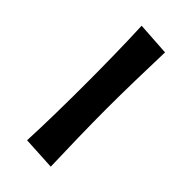

<svg xmlns="http://www.w3.org/2000/svg" viewBox="17 -196 499 499"><g transform="rotate(-45 267.0 54.0)"><path d="M480 8C416 11 332 12 269 12C205 12 122 11 59 8L54 100C117 98 201 96 264 96C327 96 410 98 474 100Z"/></g></svg>

Font: CantoraOne
Style: Regular
Weight: 400
Designer: Pablo Impallari, Rodrigo Fuenzalida
Foundry: Pablo Impallari
Version: Version 1.001